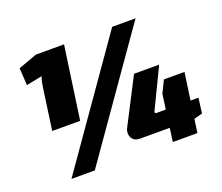

<svg xmlns="http://www.w3.org/2000/svg" viewBox="-115 -858 1187 1027"><g transform="rotate(-20 478.5 -345.0)"><path d="M744 -690 261 0H128L611 -690ZM337 -690 278 -276H119L152 -511Q154 -526 157 -540.5Q160 -555 166 -571L76 -553L70 -651L177 -690ZM778 -414 670 -190Q666 -182 669 -179Q672 -176 677 -176H915L904 -90L857 -77H546Q522 -77 509 -90Q496 -103 494.5 -121.5Q493 -140 502 -156L635 -414ZM892 -331 845 0H705L741 -262L775 -331Z"/></g></svg>

Font: Exo 2 Black
Style: Italic
Weight: 900
Italic angle: -8°
Designer: Natanael Gama
Foundry: Natanael Gama
Version: Version 2.010